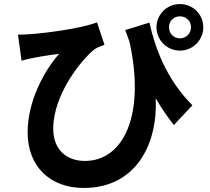

<svg xmlns="http://www.w3.org/2000/svg" viewBox="-20 -858 1040 952"><path d="M872 -838C808 -838 756 -787 756 -723C756 -659 808 -607 872 -607C936 -607 988 -659 988 -723C988 -787 936 -838 872 -838ZM872 -668C841 -668 818 -692 818 -723C818 -754 841 -777 872 -777C903 -777 927 -754 927 -723C927 -692 903 -668 872 -668ZM601 -709C608 -689 615 -670 622 -651C702 -289 593 -60 401 -60C316 -60 244 -110 244 -220C244 -388 382 -561 449 -614C464 -623 483 -631 498 -636L461 -747C378 -715 166 -686 69 -686L87 -557C142 -573 217 -584 273 -591C194 -501 117 -351 117 -202C117 -31 230 74 395 74C654 74 763 -143 752 -371C781 -320 811 -278 842 -238L934 -336C804 -466 748 -623 721 -746Z"/></svg>

Font: Spoqa Han Sans Neo Bold
Style: Bold
Weight: 700
Designer: [Spoqa Han Sans Neo] Dong-huui Kim  Younghwa Kang  Yujin Lee  [Noto Sans] Ryoko NISHIZUKA  (kana & ideographs); Paul D. 
Foundry: Spoqa (http://www.spoqa-han-sans.com)
Version: Version 1.000